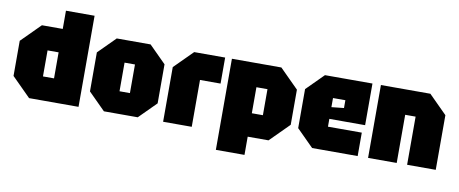

<svg xmlns="http://www.w3.org/2000/svg" viewBox="-71 -1006 3477 1453"><g transform="rotate(10 1667.5 -280.0)"><path d="M555 -700V0H175L30 -145V-415L175 -560H335V-700ZM250 -180H335V-380H250Z M620 -130V-430L750 -560H1010L1140 -430V-130L1010 0H750ZM840 -170H920V-390H840Z M1205 0V-420L1345 -560H1583V-360H1425V0Z M1635 140V-560H2015L2160 -415V-145L2015 0H1855V140ZM1940 -380H1855V-180H1940Z M2220 -130V-430L2350 -560H2715V-240H2440V-180H2700V0H2350ZM2440 -330 2535 -340V-400H2440Z M2780 0V-560H3160L3300 -420V0H3080V-370H3000V0Z"/></g></svg>

Font: Tektur SemiCondensed Black
Style: Regular
Weight: 900
Width: 4
Designer: Adam Jagosz
Foundry: Adam Jagosz
Version: Version 1.005;gftools[0.9.30]